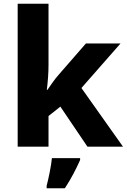

<svg xmlns="http://www.w3.org/2000/svg" viewBox="-20 -780 674 1021"><path d="M238 -760H74V0H238V-163L301 -213L445 0H634L413 -312L621 -549H437L295 -386Q276 -365 259 -340.5Q242 -316 232 -302H229Q233 -334 235.5 -368.5Q238 -403 238 -435ZM406 61H256Q253 92 244.5 135Q236 178 228 208V221H325Q351 181 370.5 144Q390 107 406 71Z"/></svg>

Font: Noto Sans UI Extra
Style: Regular
Weight: 800
Designer: Monotype Design Team
Foundry: Monotype Imaging Inc.
Version: Version 1.901